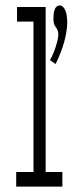

<svg xmlns="http://www.w3.org/2000/svg" viewBox="-20 -691 290 711"><path d="M40 0V-54H104V-611H43V-665H149V-54H211V0ZM186 -454 165 -468Q177 -489 186.5 -518.5Q196 -548 196 -563Q196 -579 186.5 -590.5Q177 -602 178 -624Q178 -671 202 -671Q212 -671 220.5 -655.5Q229 -640 229 -605Q228 -573 217.5 -535Q207 -497 186 -454Z"/></svg>

Font: Inconsolata UltraCondensed
Style: Regular
Weight: 400
Width: 1
Monospace: yes
Designer: Raph Levien, Cyreal, Brenton Simpson
Foundry: Raph Levien, Cyreal, Google
Version: Version 3.001; ttfautohint (v1.8.2.53-6de2)